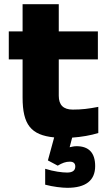

<svg xmlns="http://www.w3.org/2000/svg" viewBox="-20 -650 512 918"><path d="M328 -126C283 -126 261 -148 261 -192V-366H448V-500H261V-630H88V-500H22V-366H88V-184C88 -54 128 -4 239 7L209 117L256 142C278 129 294 123 314 123C331 123 340 131 340 146C340 165 327 175 301 175C278 175 237 170 196 157V233C233 243 277 248 302 248C390 248 435 213 435 144C435 80 404 49 346 49C333 49 323 52 313 54L325 8C369 5 415 -3 450 -14V-139C403 -130 372 -126 328 -126Z"/></svg>

Font: LT Wave Black
Style: Regular
Weight: 900
Designer: Daniel Lyons
Version: Version 2.5 (Glyphs App)